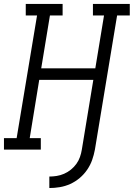

<svg xmlns="http://www.w3.org/2000/svg" viewBox="-33 -755 675 969"><path d="M216 194V136Q234 136 253 133Q272 130 290.5 122Q309 114 325 101Q341 88 352.5 72Q364 56 370.5 37.5Q377 19 380 0L438 -352H165L117 -58H173V0H-13V-58H51L154 -677H97V-735H283V-677H219L175 -410H448L492 -677H436V-735H622V-677H558L446 0Q441 27 432 52.5Q423 78 407 101.5Q391 125 369 143.5Q347 162 321.5 173.5Q296 185 269 189.5Q242 194 216 194Z"/></svg>

Font: Iosevka Etoile Light Oblique
Style: Regular
Weight: 300
Italic angle: -9°
Designer: Belleve Invis
Foundry: Belleve Invis
Version: Version 15.5.2; ttfautohint (v1.8.4)